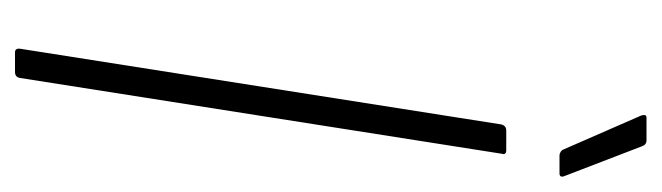

<svg xmlns="http://www.w3.org/2000/svg" viewBox="-333 -549 882 256"><g transform="rotate(90 108.0 -421.0)"><path d="M50 0Q44 0 45 -7L146 -649Q148 -655 154 -655H180Q187 -655 185 -649L84 -7Q83 0 76 0ZM187 -726Q185 -726 182.5 -727.5Q180 -729 179 -732L134 -835Q133 -838 133.5 -840Q134 -842 137 -842H167Q173 -842 175 -836L215 -732Q216 -729 215 -727.5Q214 -726 211 -726Z"/></g></svg>

Font: Sofia Sans Condensed ExtraLight
Style: Italic
Weight: 250
Italic angle: -9°
Version: Version 4.100